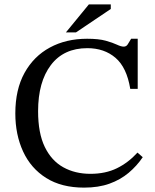

<svg xmlns="http://www.w3.org/2000/svg" viewBox="-20 -846 710 877"><path d="M364 11Q261 11 191 -33Q121 -77 85.5 -154Q50 -231 50 -328Q50 -437 92 -513Q134 -589 208 -629Q282 -669 378 -669Q431 -669 463 -660Q495 -651 514 -642Q533 -633 545 -633Q557 -633 563.5 -643.5Q570 -654 579 -669H609V-440H575Q559 -538 507.5 -582Q456 -626 379 -626Q271 -626 212.5 -549Q154 -472 154 -338Q154 -238 184.5 -175Q215 -112 269 -82Q323 -52 393 -52Q462 -52 514 -77.5Q566 -103 608 -149L632 -128Q605 -88 567.5 -56.5Q530 -25 480 -7Q430 11 364 11ZM327 -698H281L386 -826H486V-805Z"/></svg>

Font: STIX Two Text
Style: Regular
Weight: 400
Designer: Ross Mills, John Hudson & Paul Hanslow, Tiro Typeworks Ltd; with prior portions MicroPress Inc., and Coen Hoffman.
Foundry: Tiro Typeworks Ltd
Version: Version 2.13 b171